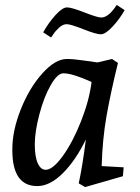

<svg xmlns="http://www.w3.org/2000/svg" viewBox="-20 -743 569 778"><path d="M131 11Q30 11 30 -134Q30 -136 30 -139Q30 -214 64.5 -300.5Q99 -387 151.5 -445.5Q204 -504 251 -504Q278 -504 322 -497.5Q366 -491 375 -490L434 -504L458 -488Q428 -366 411.5 -272Q395 -178 392 -70L481 -65L478 -29L325 15L299 0Q314 -68 328 -178Q286 -92 234 -40.5Q182 11 131 11ZM165 -55Q194 -55 234.5 -111Q275 -167 308.5 -252Q342 -337 351 -411Q273 -446 237 -446Q213 -446 185.5 -398Q158 -350 139.5 -279.5Q121 -209 121 -158.5Q121 -108 133 -81.5Q145 -55 165 -55ZM196 -604 187 -591 155 -612Q176 -650 204.5 -681.5Q233 -713 251.5 -713Q270 -713 322.5 -692.5Q375 -672 390 -672Q416 -672 444 -710L453 -723L485 -702Q465 -666 436 -635Q407 -604 388.5 -604Q370 -604 318 -624.5Q266 -645 250.5 -645Q235 -645 220 -631.5Q205 -618 196 -604Z"/></svg>

Font: Andada
Style: Italic
Weight: 400
Italic angle: -8.29999°
Designer: Carolina Giovagnoli
Foundry: Carolina Giovagnoli
Version: Version 1.003